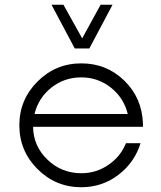

<svg xmlns="http://www.w3.org/2000/svg" viewBox="-20 -776 676 806"><path d="M355 -572.5H293.8L196.2 -756.2H246.2L325 -615L402.5 -756.2H452.5ZM580 -257.5V-243.8H118.8Q120 -162.5 179.4 -105.6Q238.8 -48.8 321.2 -48.8Q383.8 -48.8 435 -83.8Q486.2 -118.8 508.8 -175H570Q545 -93.8 476.9 -41.9Q408.8 10 321.2 10Q213.8 10 137.5 -66.2Q61.2 -142.5 61.2 -250Q61.2 -357.5 137.5 -433.8Q213.8 -510 321.2 -510Q427.5 -510 501.9 -437.5Q576.2 -365 580 -257.5ZM321.2 -451.2Q250 -451.2 195.6 -408.1Q141.2 -365 125 -297.5H516.2Q500 -365 445.6 -408.1Q391.2 -451.2 321.2 -451.2Z"/></svg>

Font: Now Light
Style: Regular
Weight: 300
Designer: Alfredo Marco Pradil
Foundry: Alfredo Marco Pradil
Version: Version 1.002;PS 001.002;hotconv 1.0.88;makeotf.lib2.5.64775